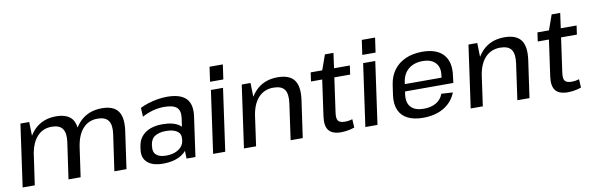

<svg xmlns="http://www.w3.org/2000/svg" viewBox="-50 -1183 5035 1637"><g transform="rotate(-10 2467.0 -364.5)"><path d="M882 -314Q893 -392 866.5 -429.5Q840 -467 773 -467Q695 -467 645.5 -412Q596 -357 581 -253L545 0H440L485 -314Q496 -392 469.5 -429.5Q443 -467 376 -467Q298 -467 249 -412Q205 -364 188 -278L148 0H43L119 -540H195L198 -421Q215 -449 236 -471Q310 -548 427 -548Q526 -548 567 -494Q587 -466 593 -422Q610 -449 631 -471Q705 -548 825 -548Q924 -548 964 -493.5Q1004 -439 988 -324L942 0H837Z M1257 8Q1169 8 1124 -32Q1079 -72 1089 -144L1093 -171Q1104 -244 1160.5 -284Q1217 -324 1309 -324Q1406 -324 1457 -286Q1464 -280 1470 -274L1481 -348Q1489 -411 1458 -439Q1427 -467 1350 -467Q1302 -467 1252.5 -454Q1203 -441 1158 -416L1154 -493Q1185 -509 1224.5 -521.5Q1264 -534 1306.5 -541Q1349 -548 1387 -548Q1502 -548 1551.5 -498.5Q1601 -449 1588 -348L1539 0H1462L1460 -67Q1444 -48 1421 -33Q1358 8 1257 8ZM1296 -55Q1361 -55 1403 -82.5Q1445 -110 1452 -156L1453 -169Q1460 -213 1427 -237.5Q1394 -262 1329 -262Q1270 -262 1234 -239.5Q1198 -217 1191 -165L1190 -153Q1183 -105 1211 -80Q1239 -55 1296 -55Z M1873 -540 1797 0H1692L1768 -540ZM1906 -737 1888 -610H1773L1791 -737Z M2407 -312Q2418 -393 2391.5 -430Q2365 -467 2295 -467Q2216 -467 2165 -412Q2117 -360 2101 -263L2064 0H1959L2035 -540H2111L2114 -420Q2131 -448 2153 -471Q2227 -548 2346 -548Q2448 -548 2489 -493Q2530 -438 2514 -323L2468 0H2363Z M2801 8Q2724 8 2693.5 -30.5Q2663 -69 2674 -150L2718 -463H2621L2632 -540H2732L2778 -670H2852L2834 -540H2971L2960 -463H2823L2781 -164Q2774 -114 2789 -94.5Q2804 -75 2849 -75Q2864 -75 2880 -77.5Q2896 -80 2912 -85L2916 -12Q2899 -6 2879.5 -1.5Q2860 3 2840 5.5Q2820 8 2801 8Z M3191 -540 3115 0H3010L3086 -540ZM3224 -737 3206 -610H3091L3109 -737Z M3510 8Q3430 8 3377 -19Q3324 -46 3301.5 -98.5Q3279 -151 3289 -225L3302 -315Q3313 -388 3351.5 -440Q3390 -492 3453 -520Q3516 -548 3598 -548Q3723 -548 3781 -483Q3839 -418 3821 -297L3814 -240H3396L3392 -214Q3383 -143 3418.5 -105Q3454 -67 3528 -67Q3593 -67 3636.5 -93Q3680 -119 3697 -167L3796 -161Q3764 -80 3690 -36Q3616 8 3510 8ZM3405 -302H3723L3725 -321Q3735 -390 3698.5 -429.5Q3662 -469 3588 -469Q3512 -469 3464.5 -429Q3417 -389 3407 -317Z M4370 -312Q4381 -393 4354.5 -430Q4328 -467 4258 -467Q4179 -467 4128 -412Q4080 -360 4064 -263L4027 0H3922L3998 -540H4074L4077 -420Q4094 -448 4116 -471Q4190 -548 4309 -548Q4411 -548 4452 -493Q4493 -438 4477 -323L4431 0H4326Z M4764 8Q4687 8 4656.5 -30.5Q4626 -69 4637 -150L4681 -463H4584L4595 -540H4695L4741 -670H4815L4797 -540H4934L4923 -463H4786L4744 -164Q4737 -114 4752 -94.5Q4767 -75 4812 -75Q4827 -75 4843 -77.5Q4859 -80 4875 -85L4879 -12Q4862 -6 4842.5 -1.5Q4823 3 4803 5.5Q4783 8 4764 8Z"/></g></svg>

Font: Pathway Extreme 8pt Thin 12pt Medium
Style: Italic
Weight: 500
Italic angle: -8°
Version: Version 1.001;gftools[0.9.26]